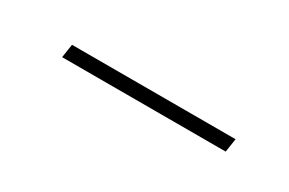

<svg xmlns="http://www.w3.org/2000/svg" viewBox="-6 -441 416 276"><g transform="rotate(30 202.0 -303.0)"><path d="M346.2 -314.5 342.8 -292H71.3L74.7 -314.5Z"/></g></svg>

Font: Inter 24pt Thin
Style: Italic
Weight: 250
Italic angle: -9.3988°
Version: Version 4.001;git-66647c0bb